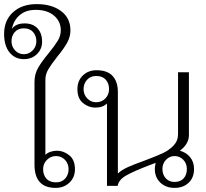

<svg xmlns="http://www.w3.org/2000/svg" viewBox="-54 -905 1005 935"><path d="M114 -103V-507Q114 -544 131.5 -574.5Q149 -605 183 -646Q213 -683 227.5 -707Q242 -731 242 -758Q242 -801 209 -829Q176 -857 120 -857Q72 -857 42 -831.5Q12 -806 4 -764Q22 -791 66 -791Q106 -791 128.5 -767Q151 -743 151 -702Q151 -666 126 -641.5Q101 -617 62 -617Q19 -617 -7.5 -649.5Q-34 -682 -34 -740Q-34 -806 9.5 -845.5Q53 -885 125 -885Q198 -885 243.5 -851Q289 -817 289 -757Q289 -726 273 -697Q257 -668 225 -629Q195 -591 181 -567Q167 -543 167 -517V-151Q177 -161 192.5 -166Q208 -171 224 -171Q255 -171 283 -149Q311 -127 311 -81Q311 -41 284 -15.5Q257 10 217 10Q114 10 114 -103ZM123 -704Q123 -731 107 -749Q91 -767 62 -767Q34 -767 18 -749Q2 -731 2 -704Q2 -678 19.5 -659.5Q37 -641 62 -641Q87 -641 105 -659.5Q123 -678 123 -704ZM280 -81Q280 -108 262.5 -126.5Q245 -145 219 -145Q193 -145 174.5 -126.5Q156 -108 156 -81Q156 -53 172 -35Q188 -17 219 -17Q247 -17 263.5 -35.5Q280 -54 280 -81Z M891 -82Q891 -40 864.5 -15Q838 10 796 10Q754 10 727 -15.5Q700 -41 700 -82Q700 -94 704 -112L675 -101Q599 -72 561.5 -51Q524 -30 519 0H467V-401Q447 -381 409 -381Q378 -381 350.5 -403Q323 -425 323 -471Q323 -512 349.5 -537.5Q376 -563 416 -563Q469 -563 494.5 -535Q520 -507 520 -457V-60Q539 -78 569.5 -91.5Q600 -105 650 -123Q706 -144 737.5 -158.5Q769 -173 791 -196Q813 -219 813 -251V-553H866V-247Q866 -204 822 -171Q853 -163 872 -139.5Q891 -116 891 -82ZM477 -471Q477 -499 461 -517Q445 -535 414 -535Q387 -535 370 -516.5Q353 -498 353 -471Q353 -444 371 -425.5Q389 -407 414 -407Q441 -407 459 -425.5Q477 -444 477 -471ZM856 -82Q856 -109 838.5 -127Q821 -145 796 -145Q772 -145 754.5 -127Q737 -109 737 -82Q737 -55 753 -37Q769 -19 796 -19Q825 -19 840.5 -36.5Q856 -54 856 -82Z"/></svg>

Font: Taviraj ExtraLight
Style: Regular
Weight: 275
Designer: Katatrad Team
Foundry: CadsonDemak
Version: Version 1.001